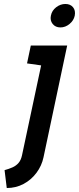

<svg xmlns="http://www.w3.org/2000/svg" viewBox="-20 -730 397 966"><path d="M199 61 318 -501H135L116 -411L187 -401L91 50Q86 75 73.5 89.5Q61 104 43 112Q25 120 3 126L14 216Q60 216 98.5 195.5Q137 175 163.5 139.5Q190 104 199 61ZM356 -651Q361 -677 347.5 -693.5Q334 -710 309 -710Q284 -710 262.5 -693.5Q241 -677 236 -651Q231 -627 245 -609.5Q259 -592 284 -592Q309 -592 330 -609.5Q351 -627 356 -651Z"/></svg>

Font: Advent Pro
Style: Bold Italic
Weight: 700
Italic angle: -12°
Designer: VivaRado, Andreas Kalpakidis
Foundry: VivaRado, Andreas Kalpakidis
Version: Version 3.000